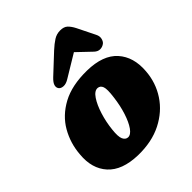

<svg xmlns="http://www.w3.org/2000/svg" viewBox="-202 -838 974 974"><g transform="rotate(-45 285.0 -351.0)"><path d="M344 -474.5Q456.5 -472.5 508.5 -414.5Q560.5 -356.5 553 -261.5Q547.5 -184 506.2 -121.2Q465 -58.5 393 -22Q321 14.5 223.5 12.5Q112.5 9.5 60.8 -47.8Q9 -105 18 -199Q23.5 -273.5 59.8 -336.8Q96 -400 166.2 -438Q236.5 -476 344 -474.5ZM251.5 -87.5Q271 -86.5 289.8 -113Q308.5 -139.5 323 -184.5Q337.5 -229.5 344 -283Q351 -335 344.2 -353.8Q337.5 -372.5 319.5 -374Q297.5 -375.5 277.2 -345.2Q257 -315 242.5 -268.2Q228 -221.5 223 -173.5Q217.5 -125.5 226.2 -107Q235 -88.5 251.5 -87.5ZM243 -515Q221.5 -501.5 204 -502.5Q186.5 -503.5 179 -513.5Q171 -524 175 -538.5Q179 -553 198.5 -571.5L298.5 -665Q323.5 -688 344.8 -701.5Q366 -715 391.5 -715Q418 -715 432 -701.8Q446 -688.5 458 -665L505.5 -569Q514 -552 510.2 -536.5Q506.5 -521 497 -513.5Q483.5 -503.5 467.5 -503.5Q451.5 -503.5 437 -517L363 -587.5Z"/></g></svg>

Font: Fraunces 72pt S100 Black
Style: Italic
Weight: 900
Italic angle: -16°
Version: Version 1.000; ttfautohint (v1.8.3)